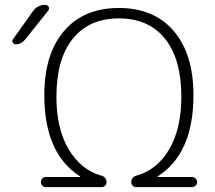

<svg xmlns="http://www.w3.org/2000/svg" viewBox="-20 -773 889 793"><path d="M632 -42H772Q781 -42 787.5 -36Q794 -30 794 -21Q794 -12 787.5 -6Q781 0 772 0H543Q534 0 528 -6Q522 -12 522 -21Q522 -30 527.5 -37.5Q533 -45 542 -47Q629 -71 679 -156.5Q729 -242 729 -373Q729 -529 661.5 -613Q594 -697 471 -697Q348 -697 280.5 -613Q213 -529 213 -373Q213 -242 263.5 -156.5Q314 -71 400 -47Q409 -45 414.5 -37.5Q420 -30 420 -21Q420 -12 414 -6Q408 0 399 0H170Q161 0 155 -6Q149 -12 149 -21Q149 -30 155 -36Q161 -42 170 -42H310Q311 -42 311 -44Q311 -45 310 -45Q163 -139 163 -380Q163 -550 244.5 -645Q326 -740 471 -740Q616 -740 697.5 -645Q779 -550 779 -380Q779 -139 632 -45Q631 -45 631 -44Q631 -42 632 -42ZM44 -590Q37 -590 33 -597Q29 -604 33 -610L117 -728Q136 -753 167 -753Q177 -753 181 -744.5Q185 -736 179 -729L84 -610Q68 -590 44 -590Z"/></svg>

Font: Rounded Mplus 1c Light
Style: Regular
Weight: 300
Version: Version 1.059.20150529